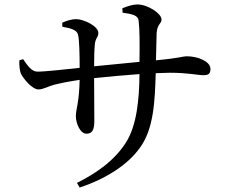

<svg xmlns="http://www.w3.org/2000/svg" viewBox="-20 -794 1040 863"><path d="M67 -523C66 -503 68 -477 74 -463C84 -442 124 -392 153 -392C174 -392 197 -406 223 -413C251 -420 290 -428 338 -435C336 -333 321 -303 321 -272C321 -240 340 -193 369 -193C393 -193 404 -209 404 -249L403 -443C463 -449 537 -456 607 -461C606 -345 594 -229 547 -155C492 -67 404 -11 326 28L338 49C464 7 558 -58 609 -130C671 -215 676 -337 680 -465L743 -467C826 -467 868 -456 895 -456C916 -456 926 -462 926 -484C926 -519 867 -541 821 -541C800 -541 790 -533 681 -523L684 -644C687 -689 706 -685 706 -707C706 -732 646 -774 597 -774C577 -774 553 -766 530 -757L531 -737C575 -731 600 -725 603 -702C608 -661 608 -602 607 -516L403 -496C403 -535 404 -573 406 -591C408 -624 422 -625 422 -646C422 -677 356 -708 322 -708C303 -708 279 -701 260 -692V-674C303 -666 326 -659 331 -637C337 -613 338 -543 338 -489C279 -483 185 -472 148 -472C122 -472 104 -499 84 -528Z"/></svg>

Font: Noto Serif TC Medium
Style: Regular
Weight: 500
Designer: Ryoko NISHIZUKA 西塚涼子 (kana & ideographs); Frank Grießhammer (Latin, Greek & Cyrillic); Wenlong ZHANG 张文龙 (bopomofo); San
Foundry: Adobe
Version: Version 2.001;hotconv 1.1.0;makeotfexe 2.6.0